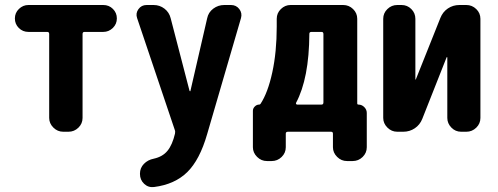

<svg xmlns="http://www.w3.org/2000/svg" viewBox="-20 -540 2040 787"><path d="M403.3 -519.5Q426.8 -519.5 442.9 -503.4Q459 -487.3 459 -464.4Q459 -441.4 442.4 -425.3Q425.8 -409.2 403.3 -409.2H326.2Q318.4 -409.2 318.4 -400.4V-56.6Q318.4 -33.2 301.3 -16.6Q284.2 0 260.7 0H239.3Q215.8 0 198.7 -17.1Q181.6 -34.2 181.6 -56.6V-400.4Q181.6 -409.2 173.8 -409.2H96.7Q73.2 -409.2 57.1 -425.3Q41 -441.4 41 -464.4Q41 -487.3 57.6 -503.4Q74.2 -519.5 96.7 -519.5Z M926.8 -519.5Q948.2 -519.5 960.9 -502.9Q973.6 -486.3 967.8 -465.8L829.1 9.8Q798.8 115.2 747.6 165.5Q696.3 215.8 611.3 226.6Q587.9 229.5 570.8 213.4Q553.7 197.3 553.7 172.9V171.9Q553.7 148.4 569.8 131.8Q585.9 115.2 610.4 110.4Q646.5 102.5 666.5 78.1Q686.5 53.7 697.3 7.8Q699.2 -1 696.3 -7.8L542 -465.8Q535.2 -485.4 547.4 -502.4Q559.6 -519.5 581.1 -519.5H609.4Q634.8 -519.5 654.3 -504.4Q673.8 -489.3 679.7 -464.8L756.8 -168Q757.8 -166 759.3 -166Q760.7 -166 760.7 -168L829.1 -464.8Q834 -489.3 854 -504.4Q874 -519.5 899.4 -519.5Z M1305.7 -120.1V-400.4Q1305.7 -409.2 1297.9 -409.2H1256.8Q1248 -409.2 1248 -401.4Q1247.1 -218.8 1193.4 -118.2Q1192.4 -116.2 1193.8 -113.8Q1195.3 -111.3 1198.2 -111.3H1297.9Q1305.7 -111.3 1305.7 -120.1ZM1449.2 -111.3Q1462.9 -111.3 1473.1 -101.1Q1483.4 -90.8 1483.4 -77.1V63.5Q1483.4 86.9 1466.3 103.5Q1449.2 120.1 1425.8 120.1H1402.3Q1378.9 120.1 1361.8 103Q1344.7 85.9 1344.7 63.5V7.8Q1344.7 0 1336.9 0H1160.2Q1151.4 0 1151.4 7.8V63.5Q1151.4 86.9 1134.3 103.5Q1117.2 120.1 1093.8 120.1H1074.2Q1050.8 120.1 1033.7 103Q1016.6 85.9 1016.6 63.5V-85.9Q1016.6 -95.7 1024.4 -103.5Q1032.2 -111.3 1042 -111.3Q1045.9 -111.3 1047.9 -114.3Q1078.1 -160.2 1096.2 -243.7Q1114.3 -327.1 1114.3 -430.7V-462.9Q1114.3 -486.3 1131.3 -502.9Q1148.4 -519.5 1170.9 -519.5H1386.7Q1410.2 -519.5 1427.2 -502.9Q1444.3 -486.3 1444.3 -462.9V-116.2Q1444.3 -111.3 1449.2 -111.3Z M1891.6 -519.5Q1915 -519.5 1932.1 -502.9Q1949.2 -486.3 1949.2 -462.9V-56.6Q1949.2 -33.2 1932.1 -16.6Q1915 0 1891.6 0H1870.1Q1846.7 0 1830.1 -17.1Q1813.5 -34.2 1813.5 -56.6V-304.7Q1813.5 -305.7 1812 -305.7Q1810.5 -305.7 1810.5 -304.7L1710.9 -52.7Q1701.2 -28.3 1680.2 -14.2Q1659.2 0 1632.8 0H1608.4Q1585 0 1567.9 -17.1Q1550.8 -34.2 1550.8 -56.6V-462.9Q1550.8 -486.3 1567.9 -502.9Q1585 -519.5 1608.4 -519.5H1626Q1649.4 -519.5 1666 -502.9Q1682.6 -486.3 1682.6 -462.9V-214.8Q1682.6 -213.9 1683.6 -213.9Q1684.6 -213.9 1684.6 -214.8L1785.2 -466.8Q1794.9 -491.2 1815.9 -505.4Q1836.9 -519.5 1863.3 -519.5Z"/></svg>

Font: Rounded Mgen+ 1m bold
Style: Bold
Weight: 700
Designer: [Source Han Sans]
Ryoko NISHIZUKA  (kana & ideographs); Paul D. Hunt (Latin, Greek & Cyrillic); Wenlong ZHANG  (bopomofo
Version: Version 1.059.20150602